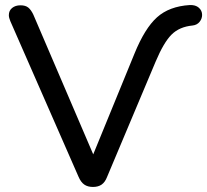

<svg xmlns="http://www.w3.org/2000/svg" viewBox="-20 -733 820 760"><path d="M291 -33 21 -649Q15 -663 15 -673Q15 -691 28 -701.5Q41 -712 61 -712Q81 -712 92 -703Q103 -694 112 -675L349 -122L512 -520Q553 -621 601.5 -664.5Q650 -708 731 -713Q754 -714 767 -702.5Q780 -691 780 -674Q780 -659 770 -646.5Q760 -634 742 -632Q690 -627 659 -596Q628 -565 596 -489L404 -33Q396 -12 382.5 -2.5Q369 7 348 7Q327 7 313.5 -2.5Q300 -12 291 -33Z"/></svg>

Font: SN Pro
Style: Regular
Weight: 400
Designer: Tobias Whetton
Foundry: Supernotes
Version: Version 1.003